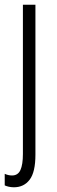

<svg xmlns="http://www.w3.org/2000/svg" viewBox="-27 -552 241 813"><path d="M32 241Q20 241 9.5 238.5Q-1 236 -7 233V184Q8 191 24 191Q49 191 59.5 168Q70 145 70 100V-532H123V103Q123 177 98.5 209Q74 241 32 241Z"/></svg>

Font: Noto Sans Myanmar ExtraCondensed Light
Style: Regular
Weight: 300
Width: 2
Designer: Monotype Design Team
Foundry: Monotype Imaging Inc.
Version: Version 2.107; ttfautohint (v1.8.4.7-5d5b)